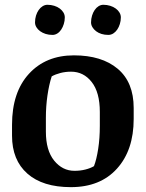

<svg xmlns="http://www.w3.org/2000/svg" viewBox="-20 -772 610 803"><path d="M276.4 10.7Q158.7 10.7 94.5 -45.9Q30.3 -102.5 30.3 -204.6V-250Q30.3 -386.2 101.1 -463.4Q171.9 -540.5 289.1 -540.5Q405.3 -540.5 472.2 -484.4Q539.1 -428.2 539.1 -320.3V-274.4Q539.1 -144 469.2 -66.7Q399.4 10.7 276.4 10.7ZM397.5 -303.7Q397.5 -385.7 363.5 -429Q329.6 -472.2 277.3 -472.2Q253.9 -472.2 232.9 -466.8Q211.9 -461.4 196.3 -452.6Q185.1 -418.5 178.5 -373Q171.9 -327.6 171.9 -279.3V-221.2Q171.9 -143.1 206.5 -100.3Q241.2 -57.6 291.5 -57.6Q315.9 -57.6 337.2 -63Q358.4 -68.4 373 -77.1Q383.8 -105 390.6 -149.2Q397.5 -193.4 397.5 -245.6ZM126.5 -678.2Q126.5 -693.4 130.6 -706.8Q134.8 -720.2 141.8 -730.2Q148.9 -740.2 158.4 -746.1Q168 -752 178.2 -752Q193.4 -752 206.8 -747.8Q220.2 -743.7 230 -736.3Q239.7 -729 245.4 -719.5Q251 -710 251 -699.2Q251 -684.6 246.8 -671.4Q242.7 -658.2 235.8 -647.9Q229 -637.7 219.5 -631.8Q210 -626 199.7 -626Q184.1 -626 170.9 -630.1Q157.7 -634.3 147.7 -641.6Q137.7 -648.9 132.1 -658.4Q126.5 -668 126.5 -678.2ZM360.8 -678.2Q360.8 -693.4 365 -706.8Q369.1 -720.2 376 -730.2Q382.8 -740.2 392.3 -746.1Q401.9 -752 412.1 -752Q427.2 -752 440.7 -747.8Q454.1 -743.7 464.1 -736.3Q474.1 -729 479.7 -719.5Q485.4 -710 485.4 -699.2Q485.4 -684.6 481.2 -671.4Q477.1 -658.2 470 -647.9Q462.9 -637.7 453.4 -631.8Q443.8 -626 433.1 -626Q417.5 -626 404.3 -630.1Q391.1 -634.3 381.6 -641.6Q372.1 -648.9 366.5 -658.4Q360.8 -668 360.8 -678.2Z"/></svg>

Font: Noticia Text
Style: Bold
Weight: 700
Designer: JM Sole
Foundry: JM Sole
Version: Version 1.003